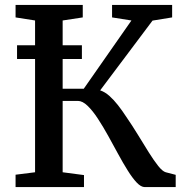

<svg xmlns="http://www.w3.org/2000/svg" viewBox="-20 -763 752 783"><path d="M43.5 0V-50.5L123 -60.5V-679.5L43.5 -692V-743H317.5V-692L235.5 -679.5V-401H321.5L516 -679.5L437 -692V-743H682V-692L602 -679L388.5 -394.5Q408 -388 426 -372Q444 -356 461.2 -334Q478.5 -312 495 -286.5Q519.5 -251 542.8 -212.8Q566 -174.5 586.8 -141.5Q607.5 -108.5 625.2 -86.2Q643 -64 656 -60.5L696.5 -50V0H570.5Q555 0 537.5 -18.5Q520 -37 500.8 -67.8Q481.5 -98.5 461.5 -135.5Q441.5 -172.5 421.5 -208.5Q400.5 -246.5 379.2 -279Q358 -311.5 337.2 -331.5Q316.5 -351.5 297.5 -351.5H235.5V-60.5L322.5 -49V0ZM314 -578.5V-522.5H49.5V-578.5Z"/></svg>

Font: Merriweather 24pt Medium
Style: Regular
Weight: 500
Designer: Eben Sorkin
Foundry: Eben Sorkin
Version: Version 2.100